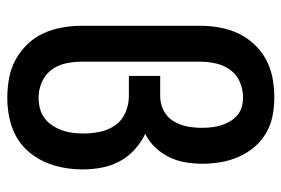

<svg xmlns="http://www.w3.org/2000/svg" viewBox="-146 -638 791 540"><g transform="rotate(90 250.0 -367.5)"><path d="M255 8Q227 8 199.5 3Q172 -2 148 -15Q124 -28 104.5 -48Q85 -68 73.5 -93Q62 -118 57 -145.5Q52 -173 52 -200V-535Q52 -562 57 -589.5Q62 -617 73.5 -641.5Q85 -666 104 -686.5Q123 -707 147.5 -720Q172 -733 199 -738Q226 -743 254 -743Q280 -743 305.5 -738Q331 -733 353.5 -720Q376 -707 393 -687Q410 -667 420.5 -643Q431 -619 435.5 -593Q440 -567 440 -541Q440 -517 436 -493Q432 -469 421.5 -447.5Q411 -426 394.5 -408.5Q378 -391 356 -380Q381 -368 401 -349.5Q421 -331 433.5 -307.5Q446 -284 451 -257.5Q456 -231 456 -204Q456 -177 451 -149.5Q446 -122 434.5 -96.5Q423 -71 404.5 -50Q386 -29 361.5 -16Q337 -3 309.5 2.5Q282 8 255 8ZM254 -80Q270 -80 285 -84Q300 -88 312 -97Q324 -106 332.5 -119Q341 -132 346 -146Q351 -160 353 -175.5Q355 -191 355 -206Q355 -206 355 -206Q355 -206 355 -206Q355 -230 350 -253.5Q345 -277 331.5 -296Q318 -315 295.5 -324.5Q273 -334 250 -334H193V-422H250Q271 -422 290 -431.5Q309 -441 320 -459Q331 -477 335 -497.5Q339 -518 339 -539Q339 -539 339 -539Q339 -539 339 -539Q339 -553 337.5 -566.5Q336 -580 332 -593Q328 -606 321 -618Q314 -630 303.5 -639Q293 -648 280 -651.5Q267 -655 253 -655Q231 -655 210 -646Q189 -637 176 -619Q163 -601 158 -579Q153 -557 153 -535V-200Q153 -178 158 -155.5Q163 -133 176.5 -115.5Q190 -98 211 -89Q232 -80 254 -80Z"/></g></svg>

Font: Zed Sans Semibold
Style: Regular
Weight: 600
Designer: Belleve Invis
Foundry: Belleve Invis
Version: Version 1.0.0; ttfautohint (v1.8.4)